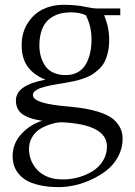

<svg xmlns="http://www.w3.org/2000/svg" viewBox="-20 -474 560 795"><path d="M32.2 172.9Q32.2 120.1 68.4 80.8Q104.5 41.5 154.8 25.9Q130.9 22.5 113 17.3Q95.2 12.2 79.1 2.9Q63 -6.3 54.4 -21.7Q45.9 -37.1 45.9 -58.1Q45.9 -121.6 168 -144Q119.1 -164.1 94.5 -198.2Q69.8 -232.4 69.8 -287.1Q69.8 -339.8 95 -378.7Q120.1 -417.5 158.2 -435.8Q196.3 -454.1 241.2 -454.1Q280.8 -454.1 314 -449.2Q324.7 -447.3 339.1 -444.6Q353.5 -441.9 362.8 -440.4Q372.1 -439 380.9 -439H478V-411.1H411.1Q432.1 -360.8 432.1 -309.1Q432.1 -280.3 426.5 -256.6Q420.9 -232.9 411.9 -216.1Q402.8 -199.2 387.9 -185.8Q373 -172.4 358.9 -163.8Q344.7 -155.3 324.2 -148.4Q303.7 -141.6 287.8 -138.2Q272 -134.8 250 -130.9Q243.7 -129.9 230.7 -127.7Q217.8 -125.5 210.2 -124.3Q202.6 -123 190.4 -120.6Q178.2 -118.2 170.9 -116.2Q163.6 -114.3 153.8 -111.3Q144 -108.4 138.2 -105.2Q132.3 -102.1 126.7 -98.4Q121.1 -94.7 118.7 -90.1Q116.2 -85.4 116.2 -80.1Q116.2 -44.9 260.7 -33.2Q267.1 -32.7 270 -32.2Q304.7 -28.8 331.5 -24.4Q358.4 -20 389.4 -10.3Q420.4 -0.5 440.4 12.9Q460.4 26.4 474.1 48.8Q487.8 71.3 487.8 100.1Q487.8 139.6 469.5 173.8Q451.2 208 422.4 230.7Q393.6 253.4 357.9 269.8Q322.3 286.1 288.1 293.5Q253.9 300.8 224.1 300.8Q178.7 300.8 143.6 292.7Q108.4 284.7 87.9 272Q67.4 259.3 54.4 241.9Q41.5 224.6 36.9 208Q32.2 191.4 32.2 172.9ZM100.1 143.1Q100.1 170.9 111.8 196.8Q148.4 269 240.2 269Q272.9 269 304.7 260.3Q336.4 251.5 363.3 234.9Q390.1 218.3 406.5 191.7Q422.9 165 422.9 132.8Q422.9 41 234.9 32.2Q226.6 32.2 212.9 34.4Q199.2 36.6 179 43.9Q158.7 51.3 141.6 62.7Q124.5 74.2 112.3 95.2Q100.1 116.2 100.1 143.1ZM143.1 -286.1Q143.1 -262.2 148.7 -241.5Q154.3 -220.7 166.3 -202.4Q178.2 -184.1 200.2 -173.6Q222.2 -163.1 252 -163.1Q281.7 -163.1 303.5 -175.8Q325.2 -188.5 336.7 -210.2Q348.1 -231.9 353.5 -256.3Q358.9 -280.8 358.9 -309.1Q358.9 -368.2 335 -411.1Q310.1 -422.9 273.9 -422.9Q253.9 -422.9 236.6 -419.4Q219.2 -416 201.7 -406.7Q184.1 -397.5 171.4 -382.6Q158.7 -367.7 150.9 -343Q143.1 -318.4 143.1 -286.1Z"/></svg>

Font: Dehuti
Style: Book
Weight: 400
Version: Version 1.2